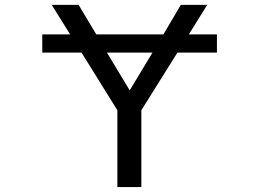

<svg xmlns="http://www.w3.org/2000/svg" viewBox="-20 -752 1040 774"><path d="M594.7 -540H411.1L502.9 -387.7ZM150.4 -540V-613.3H262.7L188.5 -732.4H296.9L368.2 -613.3H638.7L709 -732.4H815.4L741.2 -613.3H854.5V-540H695.3L549.8 -307.6V2H453.1V-307.6L308.6 -540Z"/></svg>

Font: GenEi Gothic M Regular
Style: Regular
Weight: 400
Designer: o_tamon (Modified); [Source Han Sans]
Ryoko NISHIZUKA  (kana & ideographs); Paul D. Hunt (Latin, Greek & Cyrillic); Wenl
Version: Version 1.1a;Original Version 1.004